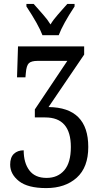

<svg xmlns="http://www.w3.org/2000/svg" viewBox="-20 -951 512 981"><path d="M115 -918V-931H152L176 -904Q179 -900 201 -875.5Q223 -851 238 -826Q253 -851 275 -875.5Q297 -900 300 -904L324 -931H361V-918Q301 -827 280 -771H197Q177 -824 115 -918ZM32 -110Q32 -147 51 -165Q70 -183 101 -183Q101 -119 130 -80.5Q159 -42 218 -42Q275 -42 308.5 -81Q342 -120 342 -200Q342 -351 211 -351H158V-392L324 -640H173Q140 -640 127.5 -628Q115 -616 112 -578L110 -556H67L72 -714H410V-672L228 -404Q431 -402 431 -200Q431 -96 372 -43Q313 10 216 10Q122 10 77 -25.5Q32 -61 32 -110Z"/></svg>

Font: Noto Serif Cond
Style: Regular
Weight: 400
Width: 3
Designer: Monotype Design Team
Foundry: Monotype Imaging Inc.
Version: Version 1.001